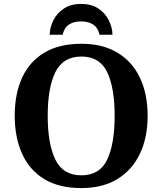

<svg xmlns="http://www.w3.org/2000/svg" viewBox="-20 -948 827 978"><path d="M394 10Q280 10 205 -36Q130 -82 92.5 -165Q55 -248 55 -359Q55 -470 92.5 -552Q130 -634 205.5 -679.5Q281 -725 395 -725Q503 -725 578.5 -679.5Q654 -634 693 -551.5Q732 -469 732 -358Q732 -247 692.5 -164.5Q653 -82 578 -36Q503 10 394 10ZM394 -55Q488 -55 526 -135Q564 -215 564 -358Q564 -501 526 -580.5Q488 -660 395 -660Q301 -660 262 -580.5Q223 -501 223 -358Q223 -215 262 -135Q301 -55 394 -55ZM233 -771Q234 -809 252 -845Q270 -881 305.5 -904.5Q341 -928 393 -928Q446 -928 481 -904.5Q516 -881 534 -845Q552 -809 553 -771H487Q479 -807 454.5 -823Q430 -839 393 -839Q356 -839 331.5 -823Q307 -807 299 -771Z"/></svg>

Font: NotoSerif-Bold
Style: Regular
Weight: 700
Designer: Monotype Design Team
Foundry: Monotype Imaging Inc.
Version: Version 2.007; ttfautohint (v1.8) -l 8 -r 50 -G 200 -x 14 -D